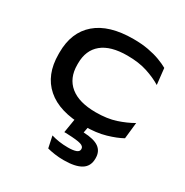

<svg xmlns="http://www.w3.org/2000/svg" viewBox="-165 -629 944 982"><g transform="rotate(30 307.0 -138.0)"><path d="M345 16Q201 16 125.8 -49.8Q50.5 -115.5 50.5 -237.5V-247Q50.5 -366.5 125.8 -431.2Q201 -496 344 -496Q393 -496 432.5 -488.8Q472 -481.5 502.5 -470Q533 -458.5 554 -446.5L564.5 -351.5Q528 -374 477.8 -390.5Q427.5 -407 359.5 -407Q261.5 -407 211 -365.5Q160.5 -324 160.5 -246.5V-238Q160.5 -159.5 212.2 -117Q264 -74.5 363.5 -74.5Q431 -74.5 481 -91Q531 -107.5 570.5 -130.5L560 -34.5Q526.5 -15.5 473 0.2Q419.5 16 345 16ZM372.5 -10 356 77.5 316.5 45Q328 45 339.2 45Q350.5 45 361.5 45.5Q424.5 48 452.8 68.5Q481 89 481 128.5V131.5Q481 177 446.5 198.2Q412 219.5 343.5 219.5Q316.5 219.5 290.5 215.8Q264.5 212 246 207L231.5 138.5Q253 145 277.8 148.8Q302.5 152.5 330.5 152.5Q360 152.5 377.2 146.5Q394.5 140.5 394.5 125.5V124.5Q394.5 109 373 102.5Q351.5 96 297 94Q287.5 93.5 283.2 93.5Q279 93.5 275.5 93.5L292.5 -10Z"/></g></svg>

Font: Anek Latin Expanded Medium
Style: Regular
Weight: 500
Width: 7
Designer: Yesha Goshar
Foundry: Ek Type
Version: Version 1.003